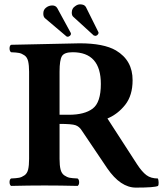

<svg xmlns="http://www.w3.org/2000/svg" viewBox="-20 -853 756 883"><path d="M443.8 -466.8Q443.8 -612.8 314 -612.8Q275.9 -612.8 264.9 -595Q253.9 -577.1 253.9 -523.9V-325.2H296.9Q368.7 -325.2 406.2 -353.5Q443.8 -381.8 443.8 -466.8ZM346.2 -653.8Q457 -653.8 513.2 -621.1Q590.3 -575.2 589.8 -483.9Q589.8 -414.1 555.9 -371.1Q522 -328.1 474.1 -308.1L609.9 -98.1Q632.8 -63 653.3 -47.6Q673.8 -32.2 706.1 -32.2Q709 -26.4 709.5 -14.6Q710 -2.9 707 2Q690.9 9.8 605 9.8Q534.2 9.8 473.1 -79.1L356 -252.9Q344.7 -271 327.4 -277.1Q310.1 -283.2 253.9 -283.2V-122.1Q253.9 -92.3 258.5 -73.7Q263.2 -55.2 275.6 -46.6Q288.1 -38.1 300 -35.6Q312 -33.2 336.9 -32.2Q343.8 -27.3 344 -15.1Q344.2 -2.9 336.9 2Q256.8 0 185.1 0Q110.8 0 30.8 2Q23.9 -2.9 23.9 -15.4Q23.9 -27.8 30.8 -32.2Q55.7 -33.2 67.9 -35.6Q80.1 -38.1 92.5 -46.6Q105 -55.2 109.4 -73.5Q113.8 -91.8 113.8 -122.1V-522.9Q113.8 -552.7 109.4 -571.3Q105 -589.8 92.5 -598.4Q80.1 -606.9 68.1 -609.4Q56.2 -611.8 30.8 -612.8Q23.9 -617.7 23.9 -630.4Q23.9 -643.1 30.8 -647Q50.8 -647 188.5 -650.4Q326.2 -653.8 346.2 -653.8ZM191.9 -817.9Q204.1 -827.6 220 -827.9Q235.8 -828.1 243.2 -815.9L305.2 -702.1Q306.2 -701.2 306.2 -696.8Q306.2 -691.9 301 -688Q295.9 -684.1 292 -684.1Q287.1 -684.1 285.2 -686L186 -770Q179.2 -776.9 179.2 -790Q178.7 -808.1 191.9 -817.9ZM325.2 -824.2Q336.4 -833 348.1 -833Q368.2 -833 375 -820.8L432.1 -706.1Q433.1 -705.1 433.1 -702.1Q433.1 -696.3 426.8 -690.9Q420.9 -688 418.9 -688Q417 -688 411.1 -689.9L316.9 -775.9Q310.1 -781.7 310.1 -794.9Q310.1 -814.5 325.2 -824.2Z"/></svg>

Font: Linux Libertine
Style: Bold
Weight: 700
Designer: Philipp H. Poll
Foundry: Philipp H. Poll
Version: Version 5.0.3